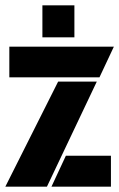

<svg xmlns="http://www.w3.org/2000/svg" viewBox="-23 -700 448 720"><path d="M136 -560V-680H256V-560ZM170 0 224 -116H393V0ZM12 -410V-525H404L350 -410ZM340 -394 153 0H-3L195 -394Z"/></svg>

Font: BroshK
Style: Medium
Weight: 500
Designer: gluk
Foundry: gluk
Version: Version 0.60